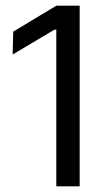

<svg xmlns="http://www.w3.org/2000/svg" viewBox="-20 -659 376 679"><path d="M179.1 0V-554.1H172.5L24.7 -466.2L26.8 -547.2L179.5 -639H261.8V0Z"/></svg>

Font: Anek Latin Medium
Style: Regular
Weight: 500
Designer: Yesha Goshar
Foundry: Ek Type
Version: Version 1.003